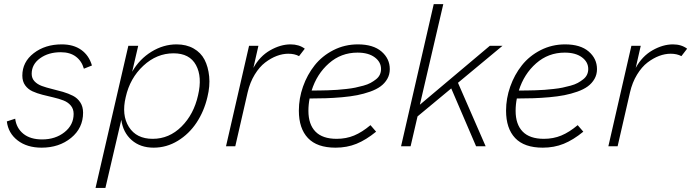

<svg xmlns="http://www.w3.org/2000/svg" viewBox="-20 -710 3355 932"><path d="M182.1 6.8Q111.3 6.8 65.7 -28.3Q20 -63.5 13.2 -120.6L53.7 -133.8Q59.6 -87.9 93.5 -60.5Q127.4 -33.2 184.6 -33.2Q249 -33.2 293.2 -68.4Q337.4 -103.5 337.4 -157.2Q337.4 -181.2 323.7 -197.5Q310.1 -213.9 288.1 -222.4Q266.1 -231 239.5 -237.1Q212.9 -243.2 186.3 -250Q159.7 -256.8 137.7 -266.8Q115.7 -276.9 102.1 -295.9Q88.4 -314.9 88.4 -342.8Q88.4 -409.2 143.8 -451.9Q199.2 -494.6 279.8 -494.6Q336.9 -494.6 374.5 -467.8Q412.1 -440.9 426.3 -392.1L387.2 -376.5Q376.5 -414.1 348.1 -435.3Q319.8 -456.5 274.9 -456.5Q215.3 -456.5 174.6 -427.2Q133.8 -397.9 133.8 -351.6Q133.8 -330.1 147.5 -315.4Q161.1 -300.8 183.1 -292.7Q205.1 -284.7 231.7 -278.3Q258.3 -272 285.2 -264.2Q312 -256.3 334 -245.1Q356 -233.9 369.6 -213.1Q383.3 -192.4 383.3 -163.1Q383.3 -88.4 325.2 -40.8Q267.1 6.8 182.1 6.8Z M443.8 202.1 603 -487.8H650.9L621.6 -361.8Q657.2 -423.3 715.3 -459Q773.4 -494.6 836.9 -494.6Q884.8 -494.6 919.9 -474.6Q955.1 -454.6 972.9 -420.2Q990.7 -385.7 995.4 -338.9Q1000 -292 986.8 -238.8Q970.7 -169.9 934.1 -114.7Q897.5 -59.6 843 -26.4Q788.6 6.8 725.6 6.8Q661.1 6.8 619.1 -30Q577.1 -66.9 568.8 -128.4L491.7 202.1ZM721.2 -36.1Q801.3 -36.1 861.1 -95.7Q920.9 -155.3 941.4 -247.6Q962.4 -336.9 931.4 -394Q900.4 -451.2 822.3 -451.2Q740.7 -451.2 675.8 -390.9Q610.8 -330.6 590.3 -238.8Q569.3 -151.4 605.7 -93.8Q642.1 -36.1 721.2 -36.1Z M1077.1 0 1189 -487.8H1234.4L1210 -380.4Q1240.7 -437 1291.3 -465.8Q1341.8 -494.6 1390.6 -494.6Q1431.6 -494.6 1459.5 -473.6L1431.6 -437.5Q1410.2 -449.2 1379.4 -449.2Q1352.1 -449.2 1323.5 -438.5Q1294.9 -427.7 1267.1 -406.5Q1239.3 -385.3 1216.3 -347.7Q1193.4 -310.1 1182.1 -261.7L1122.1 0Z M1872.1 -374.5Q1872.1 -348.1 1859.9 -326.9Q1847.7 -305.7 1827.4 -290.8Q1807.1 -275.9 1776.6 -265.1Q1746.1 -254.4 1713.9 -248Q1681.6 -241.7 1640.4 -238Q1599.1 -234.4 1562.7 -233.2Q1526.4 -231.9 1482.9 -231.9Q1477.1 -202.1 1477.1 -171.9Q1477.1 -106.4 1511.2 -71.3Q1545.4 -36.1 1614.3 -36.1Q1660.2 -36.1 1699 -52.2Q1737.8 -68.4 1778.3 -102.5L1805.7 -70.8Q1756.8 -30.8 1710.4 -12Q1664.1 6.8 1608.9 6.8Q1519 6.8 1474.9 -39.8Q1430.7 -86.4 1430.7 -172.9Q1430.7 -232.4 1450.9 -289.8Q1471.2 -347.2 1507.3 -392.8Q1543.5 -438.5 1598.4 -466.6Q1653.3 -494.6 1717.3 -494.6Q1791.5 -494.6 1831.8 -460Q1872.1 -425.3 1872.1 -374.5ZM1715.3 -454.6Q1635.7 -454.6 1576.7 -402.6Q1517.6 -350.6 1492.7 -270.5Q1515.6 -270.5 1530.5 -270.8Q1545.4 -271 1571.8 -271.7Q1598.1 -272.5 1616.7 -273.9Q1635.3 -275.4 1660.9 -278.1Q1686.5 -280.8 1704.8 -284.7Q1723.1 -288.6 1743.9 -294.2Q1764.6 -299.8 1778.8 -307.6Q1793 -315.4 1805.2 -325Q1817.4 -334.5 1823.5 -347.2Q1829.6 -359.9 1829.6 -375Q1829.6 -409.2 1798.8 -431.9Q1768.1 -454.6 1715.3 -454.6Z M2419.4 -487.8 2203.1 -308.1 2337.4 0H2291L2170.4 -280.8L2006.8 -145L1973.1 0H1926.8L2085.4 -689.9H2131.8L2018.1 -201.7L2357.9 -487.8Z M2877.9 -374.5Q2877.9 -348.1 2865.7 -326.9Q2853.5 -305.7 2833.3 -290.8Q2813 -275.9 2782.5 -265.1Q2752 -254.4 2719.7 -248Q2687.5 -241.7 2646.2 -238Q2605 -234.4 2568.6 -233.2Q2532.2 -231.9 2488.8 -231.9Q2482.9 -202.1 2482.9 -171.9Q2482.9 -106.4 2517.1 -71.3Q2551.3 -36.1 2620.1 -36.1Q2666 -36.1 2704.8 -52.2Q2743.7 -68.4 2784.2 -102.5L2811.5 -70.8Q2762.7 -30.8 2716.3 -12Q2669.9 6.8 2614.7 6.8Q2524.9 6.8 2480.7 -39.8Q2436.5 -86.4 2436.5 -172.9Q2436.5 -232.4 2456.8 -289.8Q2477.1 -347.2 2513.2 -392.8Q2549.3 -438.5 2604.2 -466.6Q2659.2 -494.6 2723.1 -494.6Q2797.4 -494.6 2837.6 -460Q2877.9 -425.3 2877.9 -374.5ZM2721.2 -454.6Q2641.6 -454.6 2582.5 -402.6Q2523.4 -350.6 2498.5 -270.5Q2521.5 -270.5 2536.4 -270.8Q2551.3 -271 2577.6 -271.7Q2604 -272.5 2622.6 -273.9Q2641.1 -275.4 2666.7 -278.1Q2692.4 -280.8 2710.7 -284.7Q2729 -288.6 2749.8 -294.2Q2770.5 -299.8 2784.7 -307.6Q2798.8 -315.4 2811 -325Q2823.2 -334.5 2829.3 -347.2Q2835.4 -359.9 2835.4 -375Q2835.4 -409.2 2804.7 -431.9Q2773.9 -454.6 2721.2 -454.6Z M2933.1 0 3044.9 -487.8H3090.3L3065.9 -380.4Q3096.7 -437 3147.2 -465.8Q3197.8 -494.6 3246.6 -494.6Q3287.6 -494.6 3315.4 -473.6L3287.6 -437.5Q3266.1 -449.2 3235.4 -449.2Q3208 -449.2 3179.4 -438.5Q3150.9 -427.7 3123 -406.5Q3095.2 -385.3 3072.3 -347.7Q3049.3 -310.1 3038.1 -261.7L2978 0Z"/></svg>

Font: HK Grotesk Light Legacy Italic
Style: Regular
Weight: 300
Italic angle: -13°
Designer: Alfredo Marco Pradil
Foundry: Hanken Design Co.
Version: Version 2.022;PS 002.022;hotconv 1.0.88;makeotf.lib2.5.64775